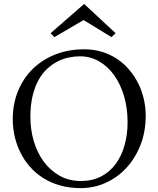

<svg xmlns="http://www.w3.org/2000/svg" viewBox="-20 -944 804 978"><path d="M134.8 -347.2Q134.8 -283.7 152.1 -225.1Q169.4 -166.5 202.4 -121.3Q235.4 -76.2 283.2 -49.1Q331.1 -22 392.1 -22Q450.7 -22 495.4 -45.4Q540 -68.8 569.8 -109.6Q599.6 -150.4 614.7 -204.8Q629.9 -259.3 629.9 -321.8Q629.9 -392.1 612.1 -453.4Q594.2 -514.6 562 -560.1Q529.8 -605.5 485.1 -631.3Q440.4 -657.2 387.2 -657.2Q359.4 -657.2 330.1 -651.1Q300.8 -645 272.7 -630.6Q244.6 -616.2 219.5 -592.8Q194.3 -569.3 175.5 -534.9Q156.7 -500.5 145.8 -454.1Q134.8 -407.7 134.8 -347.2ZM44.9 -336.9Q44.9 -413.6 71.3 -479Q97.7 -544.4 145.5 -591.8Q193.4 -639.2 260.5 -666Q327.6 -692.9 409.2 -692.9Q459 -692.9 501.5 -679.4Q543.9 -666 578.6 -642.3Q613.3 -618.7 640.1 -586.4Q667 -554.2 685.3 -516.8Q703.6 -479.5 712.9 -438Q722.2 -396.5 722.2 -355Q722.2 -273.4 695.8 -205.8Q669.4 -138.2 624 -89.1Q578.6 -40 518.6 -12.9Q458.5 14.2 391.1 14.2Q333 14.2 284.9 0.2Q236.8 -13.7 198.2 -38.3Q159.7 -63 130.9 -96.4Q102.1 -129.9 83 -168.9Q64 -208 54.4 -250.7Q44.9 -293.5 44.9 -336.9ZM256.8 -754.9 237.8 -774.9 408.7 -923.8 568.8 -774.9 547.9 -754.9 405.8 -841.8Z"/></svg>

Font: Simonetta
Style: Regular
Weight: 400
Designer: Gayaneh Bagdasaryan
Foundry: BrownFox
Version: Version 1.001